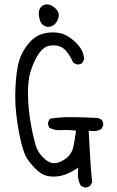

<svg xmlns="http://www.w3.org/2000/svg" viewBox="-20 -853 540 885"><path d="M251 -783.2Q251 -799.3 236.8 -813.2Q222.7 -827.1 204.6 -832Q199.7 -833 195.3 -833Q181.6 -833 169.9 -821.3Q158.7 -810.1 158.7 -791Q158.7 -785.2 159.7 -779.3Q164.1 -749.5 175.5 -740.2Q187 -731 199.7 -729Q219.7 -729 233.2 -742.4Q246.6 -755.9 250 -775.4Q251 -779.3 251 -783.2ZM368.7 11.2Q370.1 11.7 374 11.7Q377.9 11.7 384.3 9.5Q390.6 7.3 396.5 2.4L404.8 -13.2Q398.9 -66.9 396 -121.6Q393.1 -176.3 388.7 -250.5Q404.8 -248.5 410.2 -248.5Q431.6 -248.5 447.8 -258.8L455.6 -274.9Q456.1 -276.9 456.1 -279.3Q456.1 -281.7 455.1 -285.6Q454.1 -293.9 448.7 -300.8L432.6 -309.1Q361.8 -313 311.5 -313Q275.4 -313 258.3 -311.5Q241.2 -310.1 233.4 -309.1Q218.3 -307.6 209 -304.7L201.7 -289.6Q201.2 -287.6 201.2 -286.1Q201.2 -272.5 208.5 -263.7Q229 -252.9 252.9 -252.9Q256.3 -252.9 263.7 -253.4Q271 -253.9 286.6 -253.9Q302.2 -253.9 322.3 -251.5L330.6 -250.5Q323.7 -202.6 317.9 -174.8Q311 -145 287.6 -125.5Q264.2 -106.4 239.7 -101.6Q234.9 -100.6 228.3 -100.6Q221.7 -100.6 212.9 -104Q199.7 -108.4 187 -119.6Q162.1 -141.6 150.9 -166Q140.6 -189.9 127.4 -253.9Q108.9 -346.7 108.9 -424.3Q108.9 -453.6 111.8 -479.5Q116.7 -526.9 144.5 -581.5Q173.3 -638.7 211.9 -643.1Q219.2 -644 225.6 -644Q259.3 -644 280.8 -622.6Q298.8 -604 317.9 -564L333.5 -556.2Q335.4 -555.7 336.9 -555.7Q350.6 -555.7 359.4 -563L367.7 -579.1Q366.7 -620.6 330.1 -656.2Q292 -693.4 254.9 -700.7Q239.7 -703.6 224.1 -703.6Q200.7 -703.6 176.8 -697.3Q136.7 -686 105 -644Q72.3 -601.1 62 -547.4Q51.3 -492.2 50.3 -415Q50.3 -411.1 50.3 -407.2Q50.3 -333 68.1 -240Q85.9 -147 108.9 -115.7Q132.3 -84 158.2 -62Q183.1 -41.5 213.9 -39.6Q219.7 -39.1 225.6 -39.1Q251 -39.1 272.9 -45.9Q300.3 -54.7 326.7 -71.3L340.8 -80.6L339.4 -63.5Q338.9 -57.1 338.9 -51.3Q338.9 -21.5 352.5 3.4Z"/></svg>

Font: NaikaiFont
Style: Light
Weight: 300
Version: Version 1.89